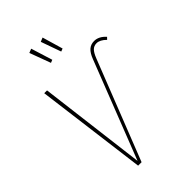

<svg xmlns="http://www.w3.org/2000/svg" viewBox="-268 -1014 1112 1112"><g transform="rotate(-45 287.5 -458.5)"><path d="M215.8 -917 256.8 -785.2 238.8 -777.8 190.9 -907.2ZM308.1 -916 345.2 -789.1 327.1 -782.2 283.2 -905.8ZM174.8 0 86.9 -681.2H109.9L191.9 -22L425.8 -621.1Q439.9 -658.2 458.7 -674.6Q477.5 -690.9 504.9 -690.9Q543 -690.9 575.2 -654.8L563 -642.1Q533.2 -671.9 505.9 -671.9Q484.4 -671.9 470.2 -658Q456.1 -644 443.8 -612.8L203.1 0Z"/></g></svg>

Font: Fira Sans Compressed Thin
Style: Italic
Weight: 100
Width: 3
Italic angle: -8°
Designer: Carrois Corporate & Edenspiekermann AG
Foundry: Carrois Corporate GbR & Edenspiekermann AG
Version: Version 4.203;PS 004.203;hotconv 1.0.88;makeotf.lib2.5.64775